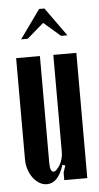

<svg xmlns="http://www.w3.org/2000/svg" viewBox="-51 -713 391 756"><g transform="rotate(-5 144.5 -335.0)"><path d="M171 -61Q149 10 104 10Q88 10 74 1.5Q60 -7 49.5 -21Q39 -35 32.5 -54Q26 -73 26 -94V-495H120V-73Q120 -37 134 -37Q140 -37 147 -44Q154 -51 160 -61.5Q166 -72 169.5 -85Q173 -98 173 -110V-495H264V0H173V-30L182 -57ZM133 -680H154L235 -567H210L144 -624L78 -567H52Z"/></g></svg>

Font: Moniqa ExtBd Cond Paragraph
Style: Regular
Weight: 800
Width: 3
Designer: Rajesh Rajput
Foundry: Rajesh Rajput
Version: Version 1.000